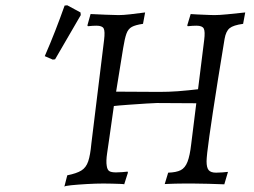

<svg xmlns="http://www.w3.org/2000/svg" viewBox="-20 -693 960 725"><path d="M223 12 234 -31Q269 -38 287 -49Q305 -60 313 -83.5Q321 -107 325 -151L373 -542Q377 -575 371.5 -585.5Q366 -596 344 -596Q339 -596 329.5 -595.5Q320 -595 312 -594L310 -597L322 -640Q347 -639 378 -637.5Q409 -636 428 -636Q445 -636 471.5 -639Q498 -642 528 -646L520 -603Q492 -599 478 -591.5Q464 -584 457.5 -566Q451 -548 445 -511L412 -307L393 -173Q389 -145 384.5 -114.5Q380 -84 383 -67Q385 -52 392.5 -47Q400 -42 418 -42Q429 -42 441.5 -43Q454 -44 462 -45Q462 -44 462.5 -43Q463 -42 463 -41L449 3Q449 2 435.5 1.5Q422 1 403.5 0.5Q385 0 371 0Q342 0 307.5 2Q273 4 248.5 6.5Q224 9 223 12ZM394 -291 405 -347Q449 -347 493.5 -346.5Q538 -346 582 -346Q617 -346 651.5 -348.5Q686 -351 746 -358L739 -303L572 -304Q562 -304 532.5 -302Q503 -300 466 -297.5Q429 -295 394 -291ZM827 3Q802 2 766.5 1Q731 0 708 0H677Q659 0 642 0.5Q625 1 613.5 1.5Q602 2 602 2L615 -41Q646 -42 662.5 -50.5Q679 -59 688 -82Q697 -105 702 -149L751 -542Q755 -574 749.5 -585Q744 -596 722 -596Q716 -596 706.5 -595.5Q697 -595 689 -594L687 -597L700 -640Q700 -640 706.5 -639.5Q713 -639 723.5 -638.5Q734 -638 746.5 -637.5Q759 -637 770.5 -636.5Q782 -636 790 -636Q808 -636 838.5 -639Q869 -642 906 -646L898 -603Q861 -598 847 -586.5Q833 -575 828 -546Q814 -461 803 -392.5Q792 -324 784 -270.5Q776 -217 770.5 -178.5Q765 -140 762.5 -116.5Q760 -93 760 -84Q760 -60 768 -50.5Q776 -41 796 -41Q807 -41 819.5 -42Q832 -43 840 -44Q840 -43 840.5 -42.5Q841 -42 840 -41ZM285 -636 188 -469 179 -468 149 -481Q170 -529 188.5 -576.5Q207 -624 224 -672L234 -673L284 -646Z"/></svg>

Font: Alegreya
Style: Italic
Weight: 400
Italic angle: -7°
Designer: Juan Pablo del Peral
Foundry: Huerta Tipografica
Version: Version 2.009